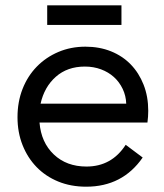

<svg xmlns="http://www.w3.org/2000/svg" viewBox="-20 -690 620 724"><path d="M305 14Q247 14 199.5 -5.5Q152 -25 118 -60Q84 -95 65 -143Q46 -191 46 -248Q46 -306 65 -354.5Q84 -403 118.5 -438.5Q153 -474 200 -494Q247 -514 302 -514Q355 -514 398.5 -496.5Q442 -479 473 -447Q504 -415 521.5 -370.5Q539 -326 539 -272Q539 -251 536 -228H129Q135 -153 183 -107.5Q231 -62 306 -62Q401 -62 454 -144L518 -96Q442 14 305 14ZM300 -439Q234 -439 190.5 -400.5Q147 -362 133 -299H456Q455 -329 442.5 -355Q430 -381 409.5 -399.5Q389 -418 361 -428.5Q333 -439 300 -439ZM158 -670H438V-596H158Z"/></svg>

Font: NT Somic
Style: Regular
Weight: 400
Designer: Ravid Balaliev — lead type designer, mastering
Michael Voronin — secret advisor, marketing
Ivan Kovalenko — best boy
Foundry: NT Type
Version: Version 0.7